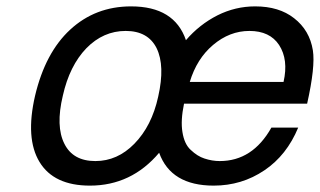

<svg xmlns="http://www.w3.org/2000/svg" viewBox="-20 -559 1003 602"><path d="M575 -302H869Q885 -372 855 -418Q826 -462 762 -462Q700 -462 648 -418Q597 -375 575 -302ZM374 -462Q304 -462 251 -408Q198 -353 177 -259Q154 -163 182 -108Q209 -54 279 -54Q348 -54 401 -108Q456 -164 476 -256Q498 -353 471 -408Q444 -462 374 -462ZM557 -234Q546 -181 552 -145Q558 -107 578 -89Q599 -69 621 -62Q645 -54 669 -54Q772 -54 831 -159H915Q879 -72 809 -25Q738 23 650 23Q516 23 479 -80Q392 23 262 23Q149 23 104 -51Q59 -125 90 -259Q122 -394 200 -466Q279 -539 391 -539Q527 -539 563 -433Q605 -482 662 -511Q718 -539 780 -539Q855 -539 902 -502Q951 -464 961 -401Q969 -350 943 -234Z"/></svg>

Font: Miedinger
Style: Italic
Weight: 400
Italic angle: -13°
Version: Version 001.000